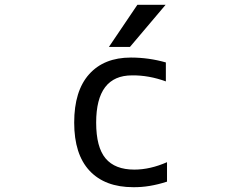

<svg xmlns="http://www.w3.org/2000/svg" viewBox="-20 -778 1040 810"><path d="M559.6 -757.8H678.7L528.3 -580.1H439.5ZM385.7 -260.7Q385.7 -157.2 425.3 -109.9Q464.8 -62.5 546.9 -62.5Q613.3 -62.5 684.6 -93.8V-11.7Q609.4 12.7 542 11.7Q422.9 11.7 357.9 -57.6Q293 -127 293 -260.7Q293 -394.5 356 -464.8Q418.9 -535.2 532.2 -535.2Q607.4 -535.2 679.7 -514.6V-434.6Q607.4 -460.9 537.1 -460Q385.7 -460 385.7 -260.7Z"/></svg>

Font: Gen Shin Gothic Monospace Regular
Style: Regular
Weight: 400
Designer: [Source Han Sans]
Ryoko NISHIZUKA  (kana & ideographs); Paul D. Hunt (Latin, Greek & Cyrillic); Wenlong ZHANG  (bopomofo
Version: Version 1.002.20150607